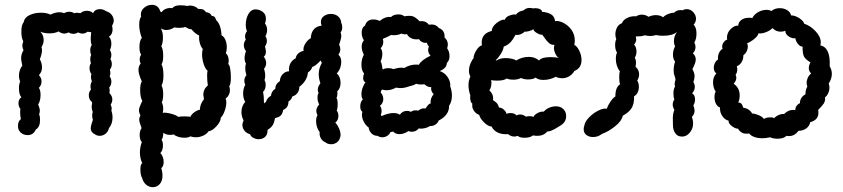

<svg xmlns="http://www.w3.org/2000/svg" viewBox="-20 -578 3514 800"><path d="M67 -82Q64 -96 64 -109Q64 -119 65 -124Q57 -134 57 -148Q57 -164 69 -173Q59 -184 59 -211Q59 -227 64 -239Q59 -249 59 -263Q59 -275 63 -286.5Q67 -298 73 -304Q72 -310 70 -319.5Q68 -329 68 -336Q68 -352 78 -369Q73 -379 73 -388Q73 -394 77 -406Q69 -420 69 -446Q69 -475 79 -486Q82 -505 103 -515Q124 -525 150 -525Q176 -525 190 -517Q210 -527 228 -527Q239 -527 247 -523Q257 -529 268 -529Q280 -529 289 -523Q297 -525 302 -525Q305 -525 315 -523Q326 -533 342 -533Q358 -533 368 -523Q371 -531 378.5 -535.5Q386 -540 396 -540Q410 -540 423 -531Q437 -527 445.5 -516Q454 -505 454 -492Q454 -483 447 -471Q449 -461 449 -455Q449 -435 434 -425Q444 -415 444 -396Q444 -383 438 -369Q444 -360 444 -349Q444 -339 440 -332Q446 -322 446 -311Q446 -299 438 -288Q440 -278 440 -274Q440 -266 437 -260Q444 -250 444 -238Q444 -223 435 -213Q437 -209 437 -200Q437 -194 436 -190Q448 -178 448 -164Q448 -152 441 -142Q448 -127 444 -118Q449 -103 449 -90Q449 -62 434 -44Q431 -30 420 -21Q409 -12 395 -12Q385 -12 376 -18Q358 -27 358 -43Q358 -50 361.5 -61.5Q365 -73 367 -79Q364 -87 364 -97Q364 -107 367 -111Q362 -121 362 -134Q362 -138 364 -152Q350 -163 350 -181Q350 -195 359 -205Q357 -213 357 -217Q357 -230 363 -239Q359 -247 359 -257Q359 -265 361 -269Q353 -280 353 -294Q353 -306 359 -315Q356 -323 356 -331Q356 -342 360 -349Q356 -357 356 -368Q356 -381 362 -390Q358 -401 358 -414Q358 -424 360 -444Q355 -444 345 -446Q335 -438 323 -438Q315 -438 305 -443Q296 -437 286 -437Q275 -437 266 -443Q256 -438 248 -438Q237 -438 224 -447Q209 -439 186 -439Q164 -439 148 -446Q162 -432 162 -411Q162 -396 153 -382Q155 -374 155 -369Q155 -354 146 -331Q155 -315 155 -297Q155 -278 142 -265Q153 -254 153 -239Q153 -223 142 -212Q149 -202 149 -183Q149 -158 139 -143Q146 -126 146 -117Q146 -110 143 -101Q147 -93 147 -78Q147 -49 129 -38Q119 -15 95 -15Q78 -15 66 -26Q54 -37 55 -55Q55 -72 67 -82Z M933 -324Q933 -319 931 -311Q936 -309 939 -292.5Q942 -276 942 -256Q942 -226 935 -218Q938 -211 938 -202Q938 -181 920 -167Q923 -161 923 -151Q923 -135 916 -115.5Q909 -96 900 -88Q900 -72 882.5 -52.5Q865 -33 849 -31Q842 -20 827 -13Q812 -6 796 -6Q783 -6 774 -10Q764 -4 748 -4Q735 -4 722.5 -8Q710 -12 704 -18Q696 -16 690 -16Q670 -16 661 -25Q660 -20 659 -10.5Q658 -1 653 4Q659 13 659 27Q659 49 648 60Q654 65 658 75.5Q662 86 662 97Q662 114 652 123Q657 138 657 154Q657 177 645 189.5Q633 202 617 202Q602 202 589.5 192Q577 182 572 163Q569 159 567 149.5Q565 140 565 129Q565 105 573 102Q563 83 563 57Q563 35 571 14Q562 5 562 -16Q562 -34 570 -44Q568 -51 564 -61.5Q560 -72 560 -80Q560 -87 565 -97Q559 -109 559 -118Q559 -127 565 -140Q571 -153 573 -158Q564 -172 564 -202Q564 -229 571 -239Q557 -269 557 -286Q557 -303 566 -313Q562 -321 562 -331Q562 -341 568 -350Q561 -361 561 -382Q561 -409 571 -420Q560 -448 560 -475Q560 -498 568 -509Q567 -512 567 -518Q567 -535 581.5 -546.5Q596 -558 613 -558Q626 -558 635 -551Q644 -544 648 -530L653 -527Q660 -537 672 -541.5Q684 -546 698 -544Q707 -556 732 -556Q748 -556 761 -553Q767 -555 772 -555Q782 -555 792 -550.5Q802 -546 805 -541Q818 -541 824.5 -539Q831 -537 839 -527Q847 -527 853.5 -522.5Q860 -518 862 -512Q871 -511 874.5 -507Q878 -503 881 -494Q901 -475 903 -431Q914 -425 919.5 -411Q925 -397 925 -381Q925 -368 921 -356Q933 -346 933 -324ZM813 -121Q813 -144 830 -165Q827 -180 827 -183Q827 -206 846 -222Q843 -240 843 -264Q843 -277 845 -283Q835 -291 828.5 -311.5Q822 -332 822 -352Q822 -365 825 -374Q817 -382 812.5 -399Q808 -416 810 -430Q802 -433 792.5 -441Q783 -449 778 -456Q771 -456 764.5 -459Q758 -462 751 -466Q746 -462 727 -462Q712 -462 707 -464Q690 -453 673 -453Q661 -453 650 -460Q659 -445 659 -422Q659 -399 652 -385Q660 -374 660 -345Q660 -320 653 -310Q661 -296 661 -263Q661 -235 653 -222Q660 -209 660 -185Q660 -163 654 -151Q660 -142 660 -123Q660 -116 658 -108Q670 -110 691.5 -104.5Q713 -99 723 -91Q729 -93 748 -93Q768 -93 773 -91Q778 -102 790 -110.5Q802 -119 813 -121Z M1058 2Q1046 2 1035 -4Q1024 -10 1022 -19Q1008 -22 999 -33Q990 -44 990 -58Q990 -66 995 -76Q986 -93 986 -111Q986 -124 990.5 -135.5Q995 -147 1002 -153Q993 -168 993 -188Q993 -209 1002 -225Q998 -232 998 -241Q998 -255 1007 -265Q1002 -278 1002 -295Q1002 -306 1005 -313Q999 -322 999 -335Q999 -349 1005 -365Q996 -376 996 -390Q996 -402 1004 -413Q1001 -419 1001 -426Q1001 -438 1009 -448Q1004 -460 1004 -475Q1004 -500 1015 -519.5Q1026 -539 1046 -539Q1052 -539 1061 -536Q1088 -526 1088 -500Q1088 -489 1084 -480Q1093 -469 1093 -453Q1093 -440 1086 -427Q1092 -418 1092 -408Q1092 -395 1084 -384Q1088 -370 1088 -363Q1088 -348 1079 -342Q1089 -329 1089 -315Q1089 -302 1080 -291Q1085 -278 1085 -261Q1085 -252 1082 -244Q1087 -237 1087 -224Q1087 -206 1076 -195Q1080 -176 1080 -147Q1085 -152 1088 -153Q1093 -170 1109 -179Q1111 -198 1127 -208Q1127 -228 1146 -240Q1147 -258 1158.5 -269.5Q1170 -281 1185 -281Q1184 -284 1184 -290Q1184 -304 1191.5 -316.5Q1199 -329 1212 -335Q1214 -348 1223.5 -356Q1233 -364 1245 -366Q1242 -380 1252 -396Q1262 -412 1275 -419Q1276 -442 1287.5 -455.5Q1299 -469 1320 -471Q1317 -479 1317 -486Q1317 -502 1329.5 -511Q1342 -520 1359 -520Q1376 -520 1388.5 -510Q1401 -500 1402 -482Q1406 -475 1406 -464Q1406 -451 1399 -443Q1402 -436 1402 -428Q1402 -417 1393 -392Q1398 -382 1398 -373Q1398 -361 1390 -350Q1402 -340 1402 -319Q1402 -307 1397 -294Q1392 -281 1383 -272Q1390 -267 1394.5 -256.5Q1399 -246 1399 -233Q1399 -210 1385 -197Q1386 -194 1386 -188Q1386 -177 1382 -170Q1387 -163 1387 -143Q1387 -126 1383 -117Q1390 -109 1390 -95Q1390 -77 1377 -67Q1386 -58 1392.5 -43.5Q1399 -29 1399 -15Q1399 -9 1395 1Q1391 11 1381 17Q1371 23 1360 23Q1345 23 1336 15Q1323 10 1316.5 -2.5Q1310 -15 1312 -28Q1305 -36 1301 -48.5Q1297 -61 1297 -73Q1297 -89 1303 -98Q1298 -107 1298 -117Q1298 -129 1310 -143Q1303 -155 1303 -171Q1303 -186 1308 -191Q1304 -195 1304 -204Q1304 -217 1315 -231Q1308 -251 1308 -269Q1308 -293 1321 -316L1316 -326Q1295 -303 1281 -299Q1277 -285 1263 -276Q1260 -241 1227 -216Q1228 -203 1220 -191.5Q1212 -180 1198 -176Q1195 -163 1182 -155Q1182 -129 1160 -120Q1157 -103 1149 -96Q1141 -89 1126 -86Q1123 -68 1116.5 -57Q1110 -46 1095 -37Q1095 -17 1084.5 -7.5Q1074 2 1058 2Z M1481 -135Q1481 -144 1484 -152Q1487 -160 1492 -164Q1486 -171 1486 -186Q1486 -200 1492 -215Q1498 -230 1503 -235Q1499 -236 1496 -241Q1493 -246 1493 -254Q1493 -260 1497 -272Q1486 -284 1486 -308Q1486 -332 1496 -350Q1487 -368 1487 -384Q1487 -400 1497 -411Q1493 -413 1490 -422.5Q1487 -432 1487 -442Q1487 -464 1501 -471Q1508 -497 1536 -497Q1548 -497 1563 -491Q1573 -500 1585.5 -504.5Q1598 -509 1609 -507Q1620 -518 1641 -518Q1655 -518 1665 -510Q1673 -512 1686 -512Q1698 -512 1707 -507Q1716 -502 1729 -489Q1732 -490 1737 -490Q1756 -490 1767 -475Q1772 -476 1779 -476Q1797 -476 1809 -461Q1821 -457 1827.5 -446.5Q1834 -436 1832 -422Q1846 -410 1846 -392Q1846 -385 1843 -377Q1853 -363 1853 -344Q1853 -326 1842 -316Q1841 -293 1812 -282Q1832 -276 1845 -257Q1858 -238 1856 -218Q1863 -199 1863 -180Q1863 -154 1851 -137Q1852 -118 1840.5 -102Q1829 -86 1808 -76Q1804 -65 1793.5 -58.5Q1783 -52 1772 -53Q1754 -42 1734 -42Q1728 -42 1725 -43Q1714 -29 1695 -29Q1688 -29 1682 -32Q1663 -19 1644 -19Q1628 -19 1618 -30Q1614 -28 1607 -28Q1603 -18 1593.5 -12Q1584 -6 1573 -6Q1562 -6 1553 -12Q1538 -12 1528 -22Q1518 -32 1516 -47Q1505 -54 1496.5 -69.5Q1488 -85 1488 -100Q1488 -104 1490 -112Q1481 -118 1481 -135ZM1575 -416Q1577 -408 1577 -404Q1577 -388 1566 -377Q1573 -369 1573 -353Q1573 -338 1566 -322Q1570 -316 1571.5 -304.5Q1573 -293 1575 -288Q1582 -294 1599 -294Q1610 -294 1620 -290Q1638 -296 1653 -296L1665 -295Q1688 -309 1715 -309L1725 -308Q1736 -328 1774 -346Q1764 -356 1764 -370Q1764 -377 1767 -384Q1760 -392 1759 -400Q1749 -398 1739.5 -402.5Q1730 -407 1726 -415Q1722 -414 1715 -414Q1702 -414 1691 -420Q1680 -426 1676 -436Q1673 -435 1667 -435Q1659 -435 1652 -438Q1635 -429 1608 -432Q1605 -429 1591 -423Q1577 -417 1575 -416ZM1712 -118Q1721 -118 1723 -117Q1737 -129 1753 -126Q1767 -148 1775 -147Q1771 -166 1787 -186Q1781 -191 1778 -199Q1775 -207 1777 -215H1773Q1762 -215 1748 -227Q1744 -226 1734 -226Q1721 -226 1714 -229Q1707 -224 1695.5 -221Q1684 -218 1681 -217Q1665 -211 1648 -211Q1642 -211 1630 -213Q1611 -202 1590 -202Q1579 -202 1573 -205Q1569 -203 1568 -199Q1567 -195 1566 -193Q1577 -181 1577 -165Q1577 -148 1563 -137Q1570 -129 1570 -115Q1570 -108 1567 -100L1570 -94Q1579 -99 1593 -103Q1607 -107 1620 -107Q1636 -107 1646 -100Q1657 -116 1676 -116Q1685 -116 1692 -112Q1698 -116 1705 -118Z M2403 -328Q2403 -294 2373 -282Q2365 -268 2351.5 -260Q2338 -252 2322 -252Q2309 -252 2295 -258Q2287 -253 2273 -249Q2259 -245 2245 -245Q2221 -245 2212 -255Q2202 -247 2180 -247Q2164 -247 2151 -253Q2137 -246 2119 -246Q2102 -246 2091 -251Q2081 -242 2050 -242Q2033 -242 2027 -245Q2030 -216 2019 -202Q2038 -183 2034 -161Q2035 -160 2045 -153Q2055 -146 2059 -130Q2070 -130 2079.5 -121Q2089 -112 2091 -103Q2095 -107 2107 -107Q2116 -107 2123 -104Q2130 -101 2131 -97Q2138 -101 2147 -101Q2160 -101 2171 -92Q2181 -94 2186 -94Q2196 -94 2203 -91Q2206 -99 2219 -106.5Q2232 -114 2246 -113Q2254 -123 2268 -129Q2282 -135 2296 -135Q2323 -135 2335 -113Q2339 -105 2339 -94Q2339 -70 2317 -56Q2312 -53 2300 -45.5Q2288 -38 2278 -34Q2268 -30 2260 -30Q2245 -12 2219 -12Q2207 -12 2201 -14Q2189 -4 2166 -4Q2145 -4 2137 -12Q2130 -9 2123 -9Q2109 -9 2097 -19Q2046 -16 2028 -51Q2014 -51 1996.5 -68.5Q1979 -86 1977 -99Q1954 -108 1948 -132Q1947 -140 1948 -147Q1944 -148 1941.5 -155.5Q1939 -163 1939 -171Q1939 -177 1940 -179Q1932 -203 1932 -223Q1932 -243 1940 -259Q1934 -270 1934 -283Q1934 -299 1941 -315Q1948 -331 1954 -336Q1952 -341 1957 -353.5Q1962 -366 1970.5 -376.5Q1979 -387 1988 -389L1987 -400Q1987 -439 2029 -449Q2029 -466 2049 -482Q2069 -498 2084 -496Q2086 -507 2103.5 -513.5Q2121 -520 2130 -517Q2138 -530 2162 -535Q2171 -545 2188 -545Q2193 -545 2201 -543L2210 -544Q2222 -544 2230.5 -539.5Q2239 -535 2238 -529Q2260 -527 2275 -519Q2290 -511 2293 -490Q2306 -493 2326 -483.5Q2346 -474 2360.5 -454.5Q2375 -435 2375 -409Q2375 -403 2373 -391Q2384 -386 2393.5 -367Q2403 -348 2403 -328ZM2275 -340Q2297 -340 2309 -336Q2301 -340 2294.5 -353.5Q2288 -367 2288 -379Q2288 -387 2291 -391Q2277 -390 2267.5 -398.5Q2258 -407 2250.5 -418Q2243 -429 2239 -434Q2234 -431 2218.5 -439.5Q2203 -448 2202 -457Q2198 -452 2185 -448.5Q2172 -445 2165 -446Q2162 -441 2151 -436Q2140 -431 2128 -433Q2118 -414 2107 -402Q2096 -390 2079 -384Q2077 -370 2066.5 -353Q2056 -336 2045 -327L2049 -326Q2063 -336 2087 -336Q2101 -336 2113.5 -333Q2126 -330 2131 -326Q2155 -341 2184 -341Q2208 -341 2226 -326Q2236 -340 2275 -340Z M2882 -438Q2882 -415 2873 -401Q2878 -391 2878 -383Q2878 -367 2867 -356Q2879 -345 2879 -330Q2879 -316 2865 -290Q2874 -275 2874 -260Q2874 -249 2869 -236Q2875 -227 2875 -216Q2875 -202 2864 -189Q2876 -182 2876 -164Q2876 -150 2869 -139Q2874 -126 2874 -117Q2874 -102 2863 -91Q2868 -76 2868 -65Q2868 -44 2856.5 -28.5Q2845 -13 2831 -10Q2828 -9 2821 -9Q2803 -9 2793.5 -23Q2784 -37 2784 -55Q2784 -59 2783.5 -82Q2783 -105 2790 -120Q2783 -132 2783 -142Q2783 -154 2790 -164Q2786 -172 2786 -188Q2786 -208 2793 -218Q2791 -222 2791 -228Q2791 -233 2793 -239.5Q2795 -246 2794 -251L2788 -271Q2787 -277 2787 -287Q2787 -305 2793 -321Q2784 -332 2784 -350Q2784 -369 2793 -385Q2788 -394 2788 -407Q2788 -428 2801 -445Q2782 -429 2743 -429Q2726 -429 2713 -432Q2702 -428 2689 -428Q2679 -428 2667 -431Q2658 -428 2649.5 -427Q2641 -426 2629 -426Q2631 -416 2631 -413Q2631 -403 2622 -392Q2626 -389 2629 -381Q2632 -373 2632 -364Q2632 -348 2625 -338Q2630 -328 2630 -317Q2630 -310 2628 -300Q2643 -287 2643 -268Q2643 -255 2635 -242Q2642 -232 2642 -216Q2642 -204 2637 -193Q2632 -182 2622 -177Q2623 -146 2612 -128Q2601 -110 2575 -96Q2570 -73 2542 -51Q2514 -29 2488 -20Q2472 -7 2451 -7Q2435 -7 2423.5 -15.5Q2412 -24 2412 -40Q2412 -47 2415 -56Q2418 -72 2435 -89.5Q2452 -107 2473.5 -117.5Q2495 -128 2508 -125Q2513 -139 2523.5 -154.5Q2534 -170 2544 -176Q2544 -215 2564 -227Q2560 -234 2560 -257Q2560 -273 2563 -280Q2546 -303 2546 -333Q2546 -349 2551 -359Q2543 -370 2543 -391Q2543 -404 2548 -416Q2544 -423 2544 -435Q2544 -450 2551 -463.5Q2558 -477 2571 -481Q2577 -496 2594.5 -504Q2612 -512 2631 -510Q2641 -517 2654 -517Q2670 -517 2682 -508Q2698 -515 2713 -515Q2731 -515 2743 -506Q2750 -514 2763.5 -519.5Q2777 -525 2789 -525Q2792 -529 2799 -532.5Q2806 -536 2814 -536Q2820 -536 2823 -535Q2833 -540 2841 -540Q2857 -540 2868.5 -527.5Q2880 -515 2880 -500Q2880 -486 2870 -475Q2882 -464 2882 -438Z M3220 0Q3201 0 3189 -6Q3171 -2 3157 -2Q3118 -2 3101 -22Q3097 -21 3090 -21Q3067 -21 3055 -42Q3045 -41 3029.5 -52.5Q3014 -64 3016 -75Q3000 -79 2989.5 -94.5Q2979 -110 2980 -130Q2969 -134 2963 -146Q2957 -158 2957 -173Q2957 -189 2962 -196Q2951 -213 2951 -235Q2951 -258 2965 -272Q2954 -280 2954 -296Q2954 -306 2959 -316Q2964 -326 2972 -330Q2970 -344 2975.5 -356.5Q2981 -369 2991 -375Q2989 -378 2989 -384Q2989 -393 2995.5 -402Q3002 -411 3010 -413Q3009 -416 3009 -421Q3009 -442 3025 -457.5Q3041 -473 3056 -471Q3056 -485 3068.5 -494.5Q3081 -504 3101 -504Q3110 -504 3115 -503Q3122 -518 3139 -527.5Q3156 -537 3174 -537Q3186 -537 3194 -532Q3208 -544 3229 -544Q3246 -544 3259.5 -536Q3273 -528 3276 -514Q3292 -514 3310 -502.5Q3328 -491 3331 -479Q3355 -472 3377.5 -448.5Q3400 -425 3400 -401Q3400 -397 3398 -389Q3441 -380 3437 -302Q3446 -287 3446 -270Q3446 -250 3433 -230Q3436 -221 3436 -213Q3436 -201 3431 -190Q3426 -179 3418 -173Q3419 -157 3412.5 -147Q3406 -137 3389 -120Q3390 -116 3390 -108Q3390 -78 3356 -69Q3353 -53 3339.5 -43Q3326 -33 3307 -33Q3291 -11 3268 -11Q3261 -11 3257 -12Q3245 0 3220 0ZM3190 -89Q3204 -89 3205 -85Q3213 -94 3225 -99Q3237 -104 3247 -103Q3264 -120 3284 -120Q3291 -120 3294 -119Q3293 -128 3299 -136.5Q3305 -145 3313 -148Q3313 -161 3319.5 -170.5Q3326 -180 3336 -185Q3336 -205 3344 -217Q3341 -225 3341 -233Q3341 -244 3346 -254.5Q3351 -265 3360 -272Q3350 -281 3350 -294Q3350 -306 3357 -318Q3337 -330 3330.5 -341.5Q3324 -353 3324 -384Q3315 -383 3305.5 -394Q3296 -405 3294 -419Q3283 -416 3267.5 -425.5Q3252 -435 3252 -450Q3244 -446 3233 -446Q3212 -446 3199 -461Q3188 -450 3170.5 -443.5Q3153 -437 3140 -439Q3139 -429 3122.5 -415.5Q3106 -402 3093 -398Q3096 -392 3096 -384Q3096 -374 3091 -364Q3086 -354 3077 -347Q3078 -333 3070.5 -320Q3063 -307 3050 -302Q3052 -294 3052 -289Q3052 -275 3045 -267Q3048 -260 3048 -253Q3048 -242 3037 -229Q3062 -212 3062 -180Q3062 -163 3056 -151Q3066 -150 3070 -145Q3074 -140 3077 -129Q3102 -126 3114 -105Q3125 -105 3141.5 -98Q3158 -91 3163 -82Q3171 -89 3190 -89Z"/></svg>

Font: Pangolin
Style: Regular
Weight: 400
Designer: Kevin Burke
Foundry: Google, Inc.
Version: Version 1.101